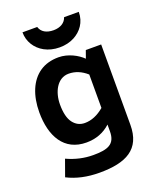

<svg xmlns="http://www.w3.org/2000/svg" viewBox="-167 -836 928 1128"><g transform="rotate(-20 297.0 -272.0)"><path d="M261 -527C215 -527 175.8 -516 143.5 -494C79.9 -450.7 45 -367.3 45 -261C45 -111.7 106.3 0 246 0C305.3 0 355.7 -19 397 -57V-15C397 66.4 348.2 83 258 83C202 83 147.3 70.7 94 46L57 149C114.3 178.3 181.3 193 258 193C423.4 193 523 143.5 523 -10V-512H427L410 -464C378.5 -495.5 321 -527 261 -527ZM284 -416C324.7 -416 362.3 -400.7 397 -370V-161C357.7 -127.7 317.3 -111 276 -111C246 -111 221.7 -123.3 203 -148C184.3 -172.7 175 -211 175 -263C175 -340.7 212.7 -416 284 -416ZM290 -686C245.1 -686 215 -704 205 -737H113C113 -708.3 120.3 -682 135 -658C162.8 -612.4 217.1 -579 289 -579C323.7 -579 354.5 -586.2 381.5 -600.5C428 -625.2 465 -671.2 465 -737H373C363.3 -705.3 332.3 -686 290 -686Z"/></g></svg>

Font: Fog Sans
Style: Bold
Weight: 700
Foundry: Intel Corporation
Version: Version 1.00